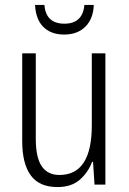

<svg xmlns="http://www.w3.org/2000/svg" viewBox="-20 -748 521 778"><path d="M407 -532V0H363L357 -92H353Q337 -49 303 -19.5Q269 10 213 10Q139 10 104.5 -37.5Q70 -85 70 -176V-532H125V-186Q125 -110 149 -74.5Q173 -39 221 -39Q352 -39 352 -240V-532ZM360 -728Q358 -672 326 -640Q294 -608 240 -608Q187 -608 156 -638.5Q125 -669 122 -728H160Q166 -652 241 -652Q315 -652 322 -728Z"/></svg>

Font: Noto Sans Lao Looped Condensed Light
Style: Regular
Weight: 300
Width: 3
Designer: Mark Frömberg, Ben Mitchell
Foundry: The Fontpad Ltd
Version: Version 1.002; ttfautohint (v1.8.4.7-5d5b)